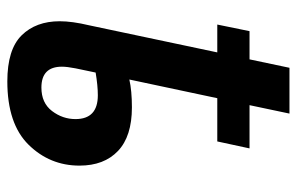

<svg xmlns="http://www.w3.org/2000/svg" viewBox="-163 -637 810 524"><g transform="rotate(90 242.0 -375.0)"><path d="M432 -187Q432 -254 392 -292Q352 -330 273 -330Q228 -330 197 -323L248 -563H366L385 -651H267L290 -760H165L142 -651H65L47 -563H123L49 -213Q38 -167 38 -133Q38 -68 76.5 -29Q115 10 202 10Q318 10 375 -48Q432 -106 432 -187ZM162 -139Q162 -153 166.5 -176Q171 -199 178 -231Q214 -237 240 -237Q305 -237 305 -176Q305 -141 283 -112Q261 -83 219 -83Q162 -83 162 -139Z"/></g></svg>

Font: Noto Sans UI SemiCondensed
Style: Bold Italic
Weight: 700
Width: 4
Designer: Monotype Design Team
Foundry: Monotype Imaging Inc.
Version: 1.001